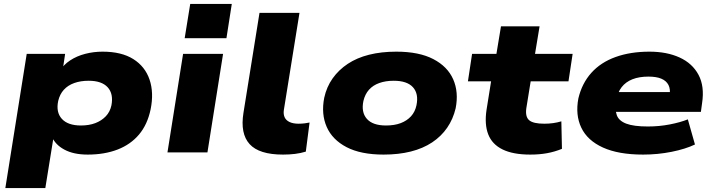

<svg xmlns="http://www.w3.org/2000/svg" viewBox="-20 -770 3601 970"><path d="M7 180 115 -498H309L296 -410H281Q301 -443 334.5 -465Q368 -487 410.5 -498Q453 -509 498 -509Q594 -509 653.5 -471.5Q713 -434 735.5 -368Q758 -302 741 -218Q725 -141 682.5 -90.5Q640 -40 574 -14.5Q508 11 423 11Q352 11 305.5 -14Q259 -39 242 -80H251L209 180ZM389 -136Q430 -136 461.5 -148Q493 -160 514.5 -182.5Q536 -205 543 -238Q554 -296 524 -329Q494 -362 428 -362Q387 -362 355 -350.5Q323 -339 302.5 -316.5Q282 -294 274 -260Q262 -203 292.5 -169.5Q323 -136 389 -136Z M913 -577 941 -750H1151L1124 -577ZM826 0 905 -498H1107L1028 0Z M1410 11Q1289 11 1241 -42Q1193 -95 1210 -200L1291 -705H1493L1414 -214Q1411 -193 1418 -177.5Q1425 -162 1443 -153.5Q1461 -145 1489 -145Q1504 -145 1520 -147Q1536 -149 1544 -151L1525 -4Q1499 4 1470.5 7.5Q1442 11 1410 11Z M1918 11Q1803 11 1731 -26.5Q1659 -64 1630.5 -129Q1602 -194 1618 -276Q1630 -331 1660.5 -374Q1691 -417 1737 -447.5Q1783 -478 1844.5 -493.5Q1906 -509 1982 -509Q2097 -509 2169 -471.5Q2241 -434 2269.5 -369.5Q2298 -305 2282 -223Q2269 -168 2239 -124.5Q2209 -81 2163 -50.5Q2117 -20 2055.5 -4.5Q1994 11 1918 11ZM1930 -136Q1973 -136 2004.5 -148Q2036 -160 2056.5 -182.5Q2077 -205 2084 -238Q2096 -296 2066.5 -329Q2037 -362 1969 -362Q1928 -362 1896 -350.5Q1864 -339 1844 -316.5Q1824 -294 1816 -260Q1804 -203 1833.5 -169.5Q1863 -136 1930 -136Z M2659 11Q2572 11 2519 -15Q2466 -41 2446.5 -91.5Q2427 -142 2438 -215L2461 -359H2344L2365 -498H2488L2511 -637H2706L2683 -498H2873L2852 -359H2661L2639 -223Q2633 -180 2653.5 -162.5Q2674 -145 2730 -145Q2753 -145 2774.5 -148Q2796 -151 2816 -157L2819 -18Q2782 -3 2743.5 4Q2705 11 2659 11Z M3229 11Q3105 11 3026.5 -24.5Q2948 -60 2917 -124.5Q2886 -189 2902 -273Q2920 -349 2967.5 -402Q3015 -455 3090 -482Q3165 -509 3261 -509Q3349 -509 3413.5 -479.5Q3478 -450 3509 -392Q3540 -334 3527 -249L3521 -205H3058L3073 -305H3388L3363 -286Q3368 -320 3357 -341Q3346 -362 3321 -372.5Q3296 -383 3256 -383Q3209 -383 3175 -369.5Q3141 -356 3120.5 -329.5Q3100 -303 3093 -262V-259Q3086 -217 3096 -188.5Q3106 -160 3143.5 -145.5Q3181 -131 3253 -131Q3311 -131 3364.5 -141.5Q3418 -152 3455 -167L3491 -40Q3443 -17 3373 -3Q3303 11 3229 11Z"/></svg>

Font: Nunito Sans 10pt Expanded Black
Style: Italic
Weight: 900
Width: 7
Italic angle: -9°
Designer: Vernon Adams
Foundry: Vernon Adams
Version: Version 3.101;gftools[0.9.27]